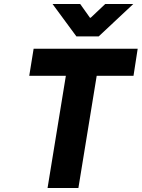

<svg xmlns="http://www.w3.org/2000/svg" viewBox="-20 -945 712 965"><path d="M651 -564H466L374 0H219L311 -564H127L149 -700H672ZM383 -925 432 -856H436L509 -925H650L476 -762H364L244 -925Z"/></svg>

Font: Be Vietnam ExtraBold
Style: Italic
Weight: 800
Italic angle: -9.778°
Designer: Gabriel Lam
Foundry: TypeRant
Version: Version 3.000